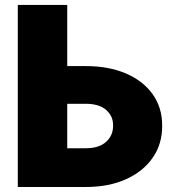

<svg xmlns="http://www.w3.org/2000/svg" viewBox="-20 -747 733 767"><path d="M248.6 -483H322.4Q414.4 -483 483.1 -453.5Q551.8 -424 590 -370.4Q628.2 -316.8 627.8 -244.3Q628.2 -171.9 590 -116.8Q551.8 -61.8 483.1 -30.9Q414.4 0 322.4 0H51.1V-727.3H248.6ZM248.6 -332.4V-154.8H322.4Q376.1 -154.8 404.1 -180.6Q432.2 -206.3 431.8 -245.7Q432.2 -283 404.1 -307.7Q376.1 -332.4 322.4 -332.4Z"/></svg>

Font: Inter UI Black
Style: Regular
Weight: 900
Designer: Rasmus Andersson
Foundry: rsms
Version: 3.2;8d6f07862